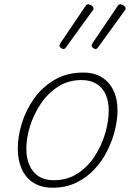

<svg xmlns="http://www.w3.org/2000/svg" viewBox="-20 -858 629 897"><path d="M226 19Q173 19 136.5 -4Q100 -27 81.5 -68.5Q63 -110 63 -164Q63 -220 82 -282Q101 -344 139.5 -398Q178 -452 235.5 -485.5Q293 -519 369 -519Q420 -519 455.5 -497Q491 -475 510 -435.5Q529 -396 529 -343Q529 -301 517.5 -252.5Q506 -204 482.5 -156Q459 -108 422.5 -68.5Q386 -29 337 -5Q288 19 226 19ZM230 -16Q295 -16 343.5 -48Q392 -80 424 -130.5Q456 -181 472 -237Q488 -293 488 -341Q488 -384 474 -416Q460 -448 431.5 -466Q403 -484 361 -484Q299 -484 251 -453Q203 -422 170 -372.5Q137 -323 120 -267.5Q103 -212 103 -164Q103 -120 117.5 -86.5Q132 -53 160.5 -34.5Q189 -16 230 -16ZM275 -629Q271 -629 264.5 -634Q258 -639 258 -645Q258 -647 259 -650Q260 -653 264 -659L377 -826Q379 -831 383 -834.5Q387 -838 392 -838Q396 -838 402 -835.5Q408 -833 412.5 -828.5Q417 -824 417 -818Q417 -815 415 -812Q413 -809 410 -805L289 -638Q285 -632 282 -630.5Q279 -629 275 -629ZM425 -629Q421 -629 414.5 -634Q408 -639 408 -645Q408 -647 409 -650Q410 -653 414 -659L527 -826Q529 -831 533 -834.5Q537 -838 542 -838Q546 -838 552 -835.5Q558 -833 562.5 -828.5Q567 -824 567 -818Q567 -815 565 -812Q563 -809 560 -805L439 -638Q435 -632 432 -630.5Q429 -629 425 -629Z"/></svg>

Font: Playwrite RO Thin
Style: Regular
Weight: 250
Version: Version 1.002